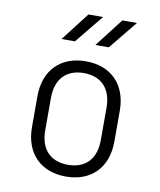

<svg xmlns="http://www.w3.org/2000/svg" viewBox="-88 -854 775 932"><g transform="rotate(10 300.0 -388.0)"><path d="M331 -645H397L511 -785H439ZM164 -645H230L344 -785H272ZM300 9C424 9 503 -70 503 -199V-351C503 -480 424 -559 300 -559C176 -559 97 -480 97 -351V-199C97 -70 176 9 300 9ZM300 -49C214 -49 163 -101 163 -195V-355C163 -448 214 -501 300 -501C386 -501 437 -448 437 -355V-195C437 -101 386 -49 300 -49Z"/></g></svg>

Font: JetBrains Mono ExtraLight
Style: Regular
Weight: 240
Monospace: yes
Designer: Philipp Nurullin, Konstantin Bulenkov
Foundry: JetBrains
Version: Version 2.305